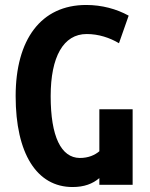

<svg xmlns="http://www.w3.org/2000/svg" viewBox="-20 -744 605 773"><path d="M272 9C319 9 353 -4 380 -27V0H514V-304H380V-135C362 -120 337 -108 301 -108C226 -109 184 -194 184 -357C184 -515 235 -607 329 -607C377 -607 422 -592 459 -570L498 -681C449 -708 390 -724 327 -724C145 -724 43 -585 43 -357C43 -126 128 9 272 9Z"/></svg>

Font: Noto Sans Georgian ExtraCondensed Bold
Style: Regular
Weight: 700
Width: 2
Designer: Monotype Design Team, Akaki Razmadze
Foundry: Google LLC
Version: Version 2.005